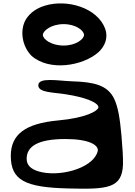

<svg xmlns="http://www.w3.org/2000/svg" viewBox="-20 -1117 800 1138"><path d="M385 0C617 6 704 0 709 -143C710 -186 706 -241 700 -312C691 -414 680 -483 656 -533C617 -612 538 -631 408 -635C323 -638 207 -661 207 -611C207 -567 299 -570 371 -558C494 -539 551 -509 561 -490C563 -486 564 -482 563 -479C558 -459 490 -418 323 -403C131 -385 44 -321 44 -193C44 -49 129 -6 385 0ZM367 -293C510 -293 560 -257 560 -227C560 -222 558 -217 556 -211C520 -115 326 -66 209 -101C161 -115 138 -140 138 -176C138 -247 200 -293 367 -293ZM167 -786C274 -692 472 -727 563 -807C602 -843 622 -892 604 -945C558 -1072 378 -1123 248 -1084C200 -1070 159 -1043 134 -1003C95 -938 111 -842 167 -786ZM357 -974C431 -974 478 -935 478 -910C478 -886 431 -847 357 -847C282 -847 234 -886 234 -910C234 -934 283 -974 357 -974Z"/></svg>

Font: Venom Sans
Style: Bd
Weight: 700
Version: Version 1.001